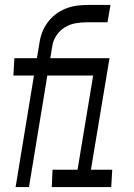

<svg xmlns="http://www.w3.org/2000/svg" viewBox="-20 -755 540 775"><path d="M43 0 117 -450H34L38 -520H129L139 -580Q142 -602 150 -623.5Q158 -645 172 -664Q186 -683 205 -697.5Q224 -712 245.5 -720.5Q267 -729 289 -732Q311 -735 333 -735H426L414 -665H329Q307 -665 284.5 -661Q262 -657 241.5 -644.5Q221 -632 207.5 -611.5Q194 -591 191 -569L183 -520H422L347 -70H433L429 0H189L192 -70H293L356 -450H171L97 0Z"/></svg>

Font: Iosevka SS04
Style: Italic
Weight: 400
Italic angle: -9°
Monospace: yes
Designer: Belleve Invis
Foundry: Belleve Invis
Version: Version 19.0.0; ttfautohint (v1.8.4)